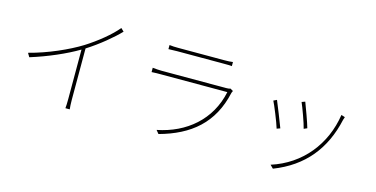

<svg xmlns="http://www.w3.org/2000/svg" viewBox="-76 -1104 3020 1541"><g transform="rotate(15 1434.0 -334.0)"><path d="M775 -722C723 -657 621 -574 524 -513C419 -448 256 -375 103 -336L122 -304C264 -348 409 -411 511 -472V-62C511 -33 510 3 508 16H544C542 3 540 -33 540 -62V-489C641 -553 743 -638 800 -698Z M1747 -479C1739 -475 1724 -474 1711 -474H1177C1155 -474 1130 -476 1101 -479V-443C1130 -445 1155 -445 1177 -445H1730C1680 -205 1497 -52 1260 -5L1283 23C1536 -46 1705 -184 1763 -447C1764 -452 1768 -459 1771 -465ZM1184 -656C1208 -657 1229 -658 1256 -658H1640C1670 -658 1691 -658 1711 -656V-690C1691 -687 1671 -686 1641 -686H1256C1228 -686 1208 -687 1184 -690Z M2354 -533 2326 -523C2342 -488 2389 -360 2398 -319L2425 -331C2415 -370 2368 -497 2354 -533ZM2662 -505C2624 -253 2462 -50 2216 28L2242 54C2487 -41 2629 -218 2685 -471C2687 -477 2690 -488 2693 -495ZM2131 -488 2104 -475C2118 -449 2174 -313 2188 -264L2216 -274C2199 -321 2145 -455 2131 -488Z"/></g></svg>

Font: Kinto Sans Thin
Style: Regular
Weight: 100
Designer: Authors: Ryoko NISHIZUKA  (kana & ideographs); Paul D. Hunt (Latin, Greek & Cyrillic); Wenlong ZHANG  (bopomofo); Sandol
Foundry: Adobe Systems Incorporated, ookami Inc.
Version: Version 0.001